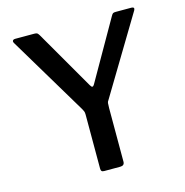

<svg xmlns="http://www.w3.org/2000/svg" viewBox="-109 -844 911 945"><g transform="rotate(-15 347.0 -371.0)"><path d="M644 -742Q653 -742 655.5 -737.5Q658 -733 654 -726L417 -332Q412 -326 411 -318.5Q410 -311 410 -293V-20Q410 0 388 0H307Q297 0 293.5 -4Q290 -8 290 -17V-292Q290 -303 287.5 -309Q285 -315 281 -322L41 -723Q36 -731 39 -736.5Q42 -742 53 -742H149Q160 -742 164 -739Q168 -736 173 -728L347 -427Q353 -416 358 -416Q363 -416 368 -425L541 -728Q546 -737 550 -739.5Q554 -742 564 -742H644Z"/></g></svg>

Font: Libre Franklin Thin Medium
Style: Regular
Weight: 500
Version: Version 3.000